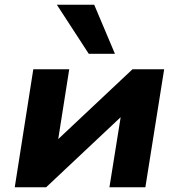

<svg xmlns="http://www.w3.org/2000/svg" viewBox="-20 -787 751 807"><path d="M42 0 120 -496H271L219 -166H186L537 -496H670L591 0H440L493 -331H526L174 0ZM353 -561 219 -767H376L463 -561Z"/></svg>

Font: Nunito Sans 10pt SemiExpanded ExtraBold
Style: Italic
Weight: 800
Width: 6
Italic angle: -9°
Designer: Vernon Adams
Foundry: Vernon Adams
Version: Version 3.101;gftools[0.9.27]